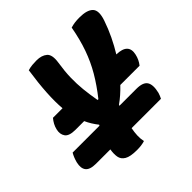

<svg xmlns="http://www.w3.org/2000/svg" viewBox="-205 -861 1022 1022"><g transform="rotate(-45 306.0 -350.0)"><path d="M360 -231Q359 -228 357 -225H485Q535 -225 550 -201Q565 -177 553 -127Q548 -110 540 -95H319Q314 -70 313 -46Q312 -22 317 0Q304 4 289.5 6Q275 8 257 8Q207 8 184.5 -5.5Q162 -19 158 -42Q154 -65 159 -95H51Q6 -95 -9.5 -115Q-25 -135 -16 -173Q-12 -188 -7 -200.5Q-2 -213 5 -225H207Q208 -227 210 -230Q183 -264 167 -300H102Q54 -300 39.5 -321Q25 -342 32 -372Q36 -389 43.5 -403Q51 -417 62 -430H134Q125 -532 150 -700Q167 -705 183.5 -706.5Q200 -708 216 -708Q254 -708 276 -689.5Q298 -671 290 -618Q281 -560 280 -514Q279 -468 283.5 -424Q288 -380 297 -329H303Q349 -387 381.5 -442.5Q414 -498 436 -560Q458 -622 472 -699Q489 -704 504 -706Q519 -708 540 -708Q596 -708 618.5 -685Q641 -662 621 -603Q605 -556 584 -512.5Q563 -469 539 -430Q627 -428 611 -357Q604 -325 584 -300H439Q400 -259 360 -231Z"/></g></svg>

Font: Recursive Sn Csl St XBd
Style: Italic
Weight: 800
Italic angle: -15°
Version: Version 1.079;hotconv 1.0.112;makeotfexe 2.5.65598; ttfautoh